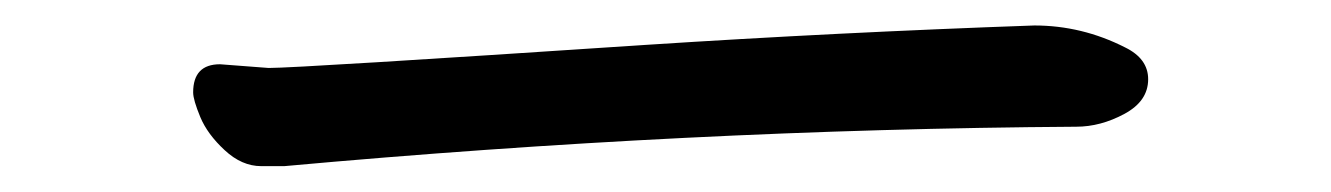

<svg xmlns="http://www.w3.org/2000/svg" viewBox="-20 -413 1040 150"><path d="M202.1 -283.2H184.1Q168.9 -283.2 155.5 -295.7Q142.1 -308.1 136.5 -321.5Q130.9 -335 130.9 -340.8Q130.9 -362.8 151.9 -362.8L189.9 -359.9Q212.9 -359.9 483.9 -377.9Q634.8 -387.7 788.1 -393.1Q825.2 -393.1 858.9 -376Q877 -367.2 877 -351.1Q877 -334 858.4 -324Q839.8 -314 820.8 -314Q519 -312 202.1 -283.2Z"/></svg>

Font: LXGW WenKai Screen R
Style: Regular
Weight: 400
Designer: Fontworks Inc.
Version: Version 1.235;May 31, 2022